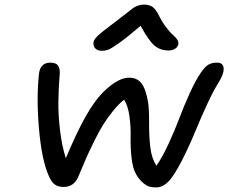

<svg xmlns="http://www.w3.org/2000/svg" viewBox="-20 -899 999 840"><path d="M424.8 -676.8Q406.7 -676.8 396.7 -687.5Q386.7 -698.2 389.2 -713.9Q390.6 -726.1 407.7 -742.4Q424.8 -758.8 486.8 -805.2Q505.9 -819.3 529.3 -838.1Q552.7 -856.9 561.3 -863Q569.8 -869.1 582.3 -874Q594.7 -878.9 608.9 -878.9Q633.8 -878.9 648.2 -868.2Q662.6 -857.4 676.8 -828.1Q691.4 -799.3 709 -776.9Q726.6 -754.4 737.8 -745.1Q749 -735.8 755.6 -725.6Q762.2 -715.3 759.8 -704.1Q757.8 -692.9 745.6 -685.5Q733.4 -678.2 716.8 -678.2Q681.2 -678.2 656 -699.5Q630.9 -720.7 595.2 -786.1Q537.1 -736.3 501.2 -710.9Q465.3 -685.5 452.6 -681.2Q439.9 -676.8 424.8 -676.8ZM664.1 -79.1Q647 -79.1 634.8 -82.3Q622.6 -85.4 607.2 -97.9Q591.8 -110.4 577.1 -133.8Q561 -159.7 555.7 -207Q550.3 -254.4 551.5 -298.3Q552.7 -342.3 546.4 -389.6Q540 -437 522.9 -462.9Q498 -442.9 473.9 -412.8Q449.7 -382.8 431.4 -353.5Q413.1 -324.2 391.6 -280.5Q370.1 -236.8 356.4 -205.6Q342.8 -174.3 321.8 -124Q302.7 -81.1 257.8 -81.1Q235.4 -81.1 220 -91.6Q204.6 -102.1 191.9 -132.8Q162.1 -201.7 150.4 -337.6Q138.7 -473.6 150.9 -579.1Q153.3 -599.1 165.5 -612.1Q177.7 -625 200.2 -625Q227.1 -625 235.8 -609.1Q244.6 -593.3 240.2 -561Q236.3 -511.2 235.4 -454.6Q234.4 -397.9 242.7 -328.4Q251 -258.8 268.1 -207Q314.5 -317.9 355.2 -390.4Q396 -462.9 439.9 -503.9Q498.5 -559.1 544.9 -559.1Q580.1 -559.1 599.1 -534.2Q618.2 -509.3 627.9 -451.2Q632.8 -420.9 632.3 -362.3Q631.8 -303.7 637.5 -255.4Q643.1 -207 664.1 -173.8Q689.9 -210.4 717.5 -270Q745.1 -329.6 764.9 -382.6Q784.7 -435.5 811 -493.2Q837.4 -550.8 860.8 -584Q877.9 -608.4 892.8 -616.7Q907.7 -625 929.2 -625Q947.8 -625 954.6 -613.8Q961.4 -602.5 956.8 -583.3Q952.1 -564 937 -539.1Q914.6 -503.9 887 -444.6Q859.4 -385.3 837.9 -332.3Q816.4 -279.3 787.6 -220Q758.8 -160.6 732.9 -124Q700.7 -79.1 664.1 -79.1Z"/></svg>

Font: Shantell Sans Irregular Bouncy
Style: Italic
Weight: 400
Italic angle: -11.31°
Designer: Stephen Nixon, Anya Danilova, Shantell Martin
Foundry: Arrow Type
Version: Version 1.006;[9816181b4]